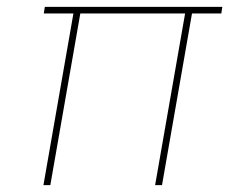

<svg xmlns="http://www.w3.org/2000/svg" viewBox="-20 -537 685 557"><path d="M106 0 193 -498H107L110 -517H625L622 -498H537L450 0H430L517 -498H213L126 0Z"/></svg>

Font: DM Sans 11pt Thin
Style: Italic
Weight: 250
Italic angle: -10°
Version: Version 4.004;gftools[0.9.30]